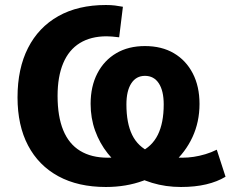

<svg xmlns="http://www.w3.org/2000/svg" viewBox="-20 -736 921 767"><path d="M403 11Q292 11 213 -32Q134 -75 92 -155Q50 -235 50 -347Q50 -462 92 -544.5Q134 -627 213 -671.5Q292 -716 403 -716Q424 -716 439.5 -714Q455 -712 471 -709L456 -587Q440 -589 427.5 -590Q415 -591 406 -591Q343 -591 299 -564Q255 -537 232.5 -483.5Q210 -430 210 -353Q210 -271 232.5 -216Q255 -161 300 -133.5Q345 -106 411 -106Q489 -106 538 -128Q587 -150 610.5 -197.5Q634 -245 634 -319Q634 -373 614.5 -403Q595 -433 559 -433Q524 -433 504.5 -403Q485 -373 485 -319Q485 -244 508 -197Q531 -150 580.5 -128Q630 -106 708 -106Q731 -106 754 -109.5Q777 -113 800.5 -120Q824 -127 846 -138L881 -30Q848 -10 803.5 0.5Q759 11 703 11Q642 11 587.5 -5.5Q533 -22 488 -52Q443 -82 410.5 -123Q378 -164 360 -214Q342 -264 342 -321Q342 -391 369 -443Q396 -495 444.5 -523.5Q493 -552 559 -552Q626 -552 674.5 -523.5Q723 -495 750 -443Q777 -391 777 -321Q777 -249 749 -188.5Q721 -128 670.5 -83.5Q620 -39 552 -14Q484 11 403 11Z"/></svg>

Font: Nunito Sans 12pt ExtraBold
Style: Regular
Weight: 800
Designer: Vernon Adams
Foundry: Vernon Adams
Version: Version 3.101;gftools[0.9.27]